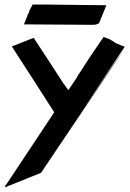

<svg xmlns="http://www.w3.org/2000/svg" viewBox="-55 -795 571 843"><path d="M368 -687C370 -688 369 -689 370 -689C370 -690 377 -691 379 -692H380V-693L412 -772C375 -772 111 -776 94 -775H88C84 -767 86 -770 79 -758C76 -753 74 -749 74 -748C74 -741 74 -746 66 -729C65 -726 63 -719 61 -715C57 -706 54 -698 50 -688L357 -686C359 -687 359 -687 368 -687ZM305 -308 492 -589C501 -589 467 -596 443 -612C440 -614 448 -611 451 -610C432 -618 431 -619 439 -616L430 -620L435 -619L400 -633C295 -480 328 -524 288 -465C276 -445 302 -483 245 -399C241 -404 226 -427 226 -425C226 -425 223 -429 93 -629L-3 -591C15 -564 159 -340 183 -302L-30 19L-34 21L-35 22L-30 26L-27 28L-25 24L125 -36C183 -123 496 -587 496 -587C452 -525 368 -401 305 -308Z"/></svg>

Font: HIVNotRetro
Style: Regular
Weight: 400
Designer: Feorag
Foundry: Feorag
Version: Version 1.000;PS 001.000;hotconv 1.0.88;makeotf.lib2.5.64775